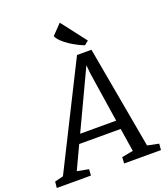

<svg xmlns="http://www.w3.org/2000/svg" viewBox="-234 -1096 1061 1215"><g transform="rotate(-20 296.5 -488.5)"><path d="M-1.5 -56.2 -59.1 -42 -63.5 0H166.5L169.4 -42L91.8 -56.6L165 -212.9H444.3L468.8 -56.2L392.6 -42L390.1 0H638.2L641.6 -42L565.4 -57.6L441.9 -747.1H344.7ZM192.9 -272 378.4 -666 383.8 -608.4 435.5 -272ZM413.1 -787.6 440.4 -809.6 312 -976.6 247.1 -909.2C269 -856.9 366.2 -805.2 413.1 -787.6Z"/></g></svg>

Font: Merriweather
Style: Italic
Weight: 400
Italic angle: -7.5°
Designer: Eben Sorkin
Foundry: Eben Sorkin
Version: Version 1.001